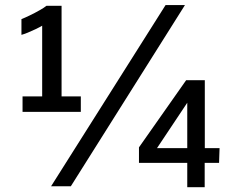

<svg xmlns="http://www.w3.org/2000/svg" viewBox="-20 -746 919 769"><path d="M70.3 -297.9V-359.9H148.9V-643.1Q139.2 -637.2 123 -629.4Q106.9 -621.6 91.1 -615.2Q75.2 -608.9 65.9 -606.4V-669.4Q79.6 -674.8 99.9 -684.6Q120.1 -694.3 138.9 -705.1Q157.7 -715.8 166 -722.7H226.6V-359.9H303.7V-297.9ZM184.6 0 643.1 -725.6H720.7L263.7 0ZM730 3.9V-93.8H536.6V-155.8L725.6 -424.8H800.3V-152.8H859.4L857.4 -93.8H799.8V3.9ZM608.9 -152.8H730V-334.5Z"/></svg>

Font: Comme Medium
Style: Regular
Weight: 500
Version: Version 1.000;gftools[0.9.27]